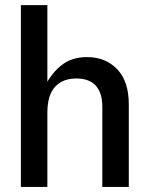

<svg xmlns="http://www.w3.org/2000/svg" viewBox="-20 -734 583 754"><path d="M62 0V-713.9H166V-413.1Q193.4 -459 230.5 -484.4Q267.6 -509.8 321.8 -509.8Q394.5 -509.8 440.2 -462.2Q485.8 -414.6 485.8 -324.2V0H381.8V-314.9Q381.8 -369.1 356.2 -397.5Q330.6 -425.8 279.8 -425.8Q225.6 -425.8 195.8 -392.6Q166 -359.4 166 -291V0Z"/></svg>

Font: TASA Orbiter Deck Medium
Style: Regular
Weight: 500
Designer: Weizhong Zhang
Version: Version 1.000;Glyphs 3.1.2 (3151)